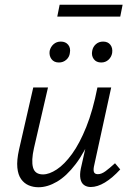

<svg xmlns="http://www.w3.org/2000/svg" viewBox="-20 -782 550 808"><path d="M142 6Q120 6 101 -2Q82 -10 69 -28Q56 -46 53 -76.5Q50 -107 60 -152L120 -414H182L123 -159Q111 -106 119 -77Q127 -48 161 -48Q187 -48 219 -69Q251 -90 283 -134Q315 -178 343 -247.5Q371 -317 390 -414H427Q403 -302 370 -222Q337 -142 298.5 -91.5Q260 -41 220 -17.5Q180 6 142 6ZM362 5Q345 5 333.5 -3.5Q322 -12 318.5 -29.5Q315 -47 320 -72L397 -414H448L377 -89Q372 -69 375 -59Q378 -49 392 -49Q407 -49 424 -61.5Q441 -74 464 -95L486 -69Q453 -33 421.5 -14Q390 5 362 5ZM228 -519Q207 -519 196.5 -533.5Q186 -548 189 -568Q193 -585 205.5 -596Q218 -607 236 -607Q256 -607 267 -593.5Q278 -580 274 -559Q272 -542 259 -530.5Q246 -519 228 -519ZM406 -519Q385 -519 374.5 -533.5Q364 -548 368 -568Q371 -585 383.5 -596Q396 -607 414 -607Q434 -607 444.5 -593.5Q455 -580 452 -559Q449 -542 436.5 -530.5Q424 -519 406 -519ZM221 -712 231 -762H496L486 -712Z"/></svg>

Font: Ysabeau
Style: Italic
Weight: 400
Italic angle: -12°
Designer: Christian Thalmann (Catharsis Fonts)
Version: Version 2.000;gftools[0.9.27.dev2+g8671c4b]